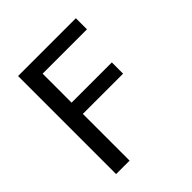

<svg xmlns="http://www.w3.org/2000/svg" viewBox="-169 -721 837 837"><g transform="rotate(-45 250.0 -302.0)"><path d="M71.3 -604.5H427.7V-536.1H154.3V-357.4H402.3V-288.1H154.3V0H71.3Z"/></g></svg>

Font: BabelStone Mayan Numerals
Style: Regular
Weight: 400
Designer: Andrew West
Foundry: BabelStone
Version: Version 11.000 June 09, 2018